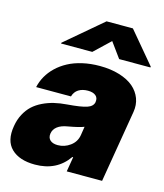

<svg xmlns="http://www.w3.org/2000/svg" viewBox="-116 -865 823 961"><g transform="rotate(15 295.5 -384.0)"><path d="M154.8 8.5Q73.9 8.5 32.3 -32Q-9.2 -72.4 4.3 -150.6Q9.9 -185.4 24.9 -213.4Q39.8 -241.5 60.5 -260.7Q81.3 -279.8 109.2 -293.3Q137.1 -306.8 167.4 -314.1Q197.8 -321.4 233 -323.9Q304.7 -329.5 334.2 -339.5Q363.6 -349.4 367.9 -372.2V-373.6Q371.1 -394.5 357.1 -406.1Q343 -417.6 316.8 -417.6Q288 -417.6 268.3 -405.2Q248.6 -392.8 241.5 -367.9H61.1Q67.8 -398.1 83.1 -425.2Q98.4 -452.4 122.9 -475.9Q147.4 -499.3 179.2 -516.3Q210.9 -533.4 252.7 -543Q294.4 -552.6 342.3 -552.6Q399.1 -552.6 444.4 -538.7Q489.7 -524.9 517.8 -500.9Q545.8 -476.9 558.1 -444.1Q570.3 -411.2 563.9 -373.6L501.4 0H318.2L331 -76.7H326.7Q267.4 8.5 154.8 8.5ZM286.9 -610.8H125L125.7 -615.1L316.4 -777H452.8L588.8 -615.1L588.1 -610.8H426.1L369.3 -688.9ZM240.1 -115.1Q275.2 -115.1 304.3 -136.4Q333.5 -157.7 339.5 -193.2L346.6 -238.6Q322.8 -229 265.6 -218.8Q231.5 -213.4 212.5 -198.7Q193.5 -183.9 190.3 -161.9Q187.1 -139.9 200.6 -127.5Q214.1 -115.1 240.1 -115.1Z"/></g></svg>

Font: Karasuma Gothic
Style: Italic
Weight: 900
Italic angle: -9.39999°
Designer: Rasmus Andersson / Ryoko Nishizuka
Foundry: Genbu
Version: Version 1.00